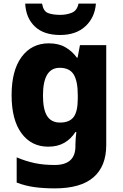

<svg xmlns="http://www.w3.org/2000/svg" viewBox="-20 -799 678 1059"><path d="M249 -560Q303 -560 340.5 -538.5Q378 -517 404 -481H408L421 -550H566V1Q566 118 495.5 179Q425 240 282 240Q220 240 169.5 233Q119 226 72 208V69Q122 90 171 100.5Q220 111 281 111Q396 111 396 8V-2Q396 -17 397.5 -35Q399 -53 401 -71H396Q372 -33 335 -11.5Q298 10 246 10Q153 10 98.5 -64Q44 -138 44 -274Q44 -411 99.5 -485.5Q155 -560 249 -560ZM309 -425Q217 -425 217 -272Q217 -195 240 -159Q263 -123 311 -123Q363 -123 386 -153.5Q409 -184 409 -255V-275Q409 -351 386.5 -388Q364 -425 309 -425ZM509 -779Q503 -702 451 -654Q399 -606 312 -606Q221 -606 172 -653Q123 -700 119 -779H212Q219 -737 245 -727Q271 -717 313 -717Q346 -717 375.5 -728.5Q405 -740 413 -779Z"/></svg>

Font: Noto Sans Thaana ExtraBold
Style: Regular
Weight: 800
Designer: David Williams
Foundry: Google Inc.
Version: Version 3.001; ttfautohint (v1.8.4.7-5d5b)